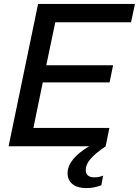

<svg xmlns="http://www.w3.org/2000/svg" viewBox="-20 -749 711 983"><path d="M175 -729H671L651 -635H263L217 -415H559L541 -327H199L151 -94H540L521 0Q468 36 443.5 64.5Q419 93 419 121Q419 159 464 159Q487 159 508 150L499 199Q484 206 463 210Q442 214 422 214Q377 214 351.5 194Q326 174 326 138Q326 66 436 0H24Z"/></svg>

Font: Mona Sans Medium
Style: Italic
Weight: 500
Italic angle: -11.7°
Designer: Deni Anggara
Foundry: GitHub
Version: Version 2.000